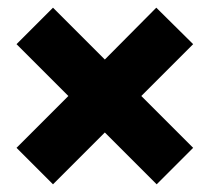

<svg xmlns="http://www.w3.org/2000/svg" viewBox="-20 -620 546 500"><path d="M23 -235 158 -370 23 -505 118 -600 253 -465 387 -600 483 -505 348 -370 483 -235 388 -140 253 -275 118 -140Z"/></svg>

Font: Encode Sans Compressed
Style: Black
Weight: 900
Designer: Pablo Impallari, Andres Torresi
Foundry: Pablo Impallari, Andres Torresi
Version: Version 1.000; ttfautohint (v1.00) -l 8 -r 50 -G 200 -x 14 -